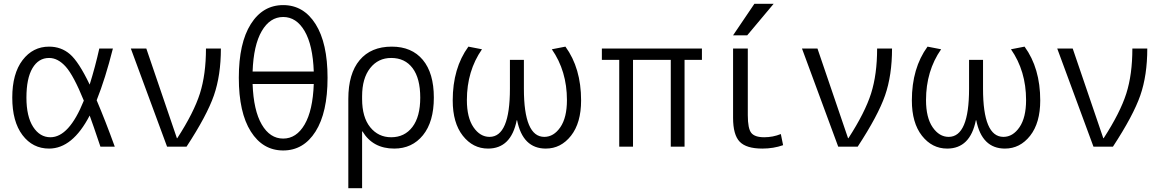

<svg xmlns="http://www.w3.org/2000/svg" viewBox="-20 -777 6147 1017"><path d="M492 -246Q538 -138 588 0H512Q470 -125 455 -165Q364 10 240 10Q153 10 99 -61.5Q45 -133 45 -260Q45 -387 99.5 -458.5Q154 -530 240 -530Q304 -530 350.5 -490Q397 -450 455 -329Q485 -425 506 -520H578Q538 -361 492 -246ZM424 -244Q370 -377 328.5 -423.5Q287 -470 240 -470Q184 -470 152 -416Q120 -362 120 -260Q120 -160 155.5 -105Q191 -50 247 -50Q346 -50 424 -244Z M919 -45Q1007 -181 1039 -282Q1071 -383 1071 -520H1150Q1150 -378 1113 -271.5Q1076 -165 968 0H865L673 -520H755L917 -45Z M1308.5 -649.5Q1372 -750 1480 -750Q1588 -750 1651.5 -649.5Q1715 -549 1715 -365Q1715 -181 1651.5 -80.5Q1588 20 1480 20Q1372 20 1308.5 -80.5Q1245 -181 1245 -365Q1245 -549 1308.5 -649.5ZM1318 -332Q1323 -192 1366.5 -117.5Q1410 -43 1480 -43Q1550 -43 1593.5 -117.5Q1637 -192 1642 -332ZM1318 -398H1642Q1637 -538 1593.5 -612.5Q1550 -687 1480 -687Q1410 -687 1366.5 -612.5Q1323 -538 1318 -398Z M1825 220V-253Q1825 -387 1885 -458.5Q1945 -530 2055 -530Q2161 -530 2219.5 -460Q2278 -390 2278 -260Q2278 -132 2220.5 -61Q2163 10 2068 10Q1955 10 1900 -81H1898V220ZM2206 -260Q2206 -362 2165.5 -416Q2125 -470 2052 -470Q1983 -470 1940.5 -416Q1898 -362 1898 -267V-253Q1898 -156 1941 -103Q1984 -50 2052 -50Q2123 -50 2164.5 -104.5Q2206 -159 2206 -260Z M3058 -245Q3058 -126 3004.5 -58Q2951 10 2871 10Q2749 10 2719 -140H2717Q2687 10 2565 10Q2485 10 2431.5 -58Q2378 -126 2378 -245Q2378 -416 2461 -530L2533 -516Q2453 -401 2453 -247Q2453 -154 2488 -103Q2523 -52 2573 -52Q2681 -52 2681 -307V-460H2755V-307Q2755 -52 2863 -52Q2913 -52 2948 -103Q2983 -154 2983 -247Q2983 -401 2903 -516L2975 -530Q3058 -416 3058 -245Z M3533 -460H3333V0H3260V-460H3168V-520H3698V-460H3606V0H3533Z M3941 -520V-167Q3941 -96 3959.5 -73Q3978 -50 4028 -50Q4074 -50 4116 -67L4128 -8Q4077 10 4018 10Q3933 10 3898 -26.5Q3863 -63 3863 -153V-520ZM3863 -590 3976 -757H4078L3938 -590Z M4474 -45Q4562 -181 4594 -282Q4626 -383 4626 -520H4705Q4705 -378 4668 -271.5Q4631 -165 4523 0H4420L4228 -520H4310L4472 -45Z M5490 -245Q5490 -126 5436.5 -58Q5383 10 5303 10Q5181 10 5151 -140H5149Q5119 10 4997 10Q4917 10 4863.5 -58Q4810 -126 4810 -245Q4810 -416 4893 -530L4965 -516Q4885 -401 4885 -247Q4885 -154 4920 -103Q4955 -52 5005 -52Q5113 -52 5113 -307V-460H5187V-307Q5187 -52 5295 -52Q5345 -52 5380 -103Q5415 -154 5415 -247Q5415 -401 5335 -516L5407 -530Q5490 -416 5490 -245Z M5826 -45Q5914 -181 5946 -282Q5978 -383 5978 -520H6057Q6057 -378 6020 -271.5Q5983 -165 5875 0H5772L5580 -520H5662L5824 -45Z"/></svg>

Font: Mplus 1p
Style: Regular
Weight: 400
Version: Version 1.061